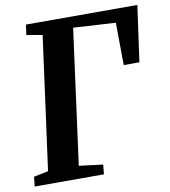

<svg xmlns="http://www.w3.org/2000/svg" viewBox="-83 -814 786 886"><g transform="rotate(-10 310.0 -371.5)"><path d="M8 0 13 -45 81 -59 165.5 -682.5 91.5 -695 98 -743H620L583.5 -481L510 -480.5L508 -679.5L310 -691L225 -59L337 -45L332.5 0Z"/></g></svg>

Font: Merriweather 24pt
Style: Bold Italic
Weight: 700
Italic angle: -7.8°
Designer: Eben Sorkin
Foundry: Eben Sorkin
Version: Version 2.101